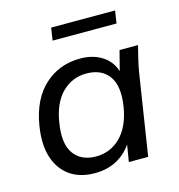

<svg xmlns="http://www.w3.org/2000/svg" viewBox="-104 -773 812 873"><g transform="rotate(-15 302.5 -336.5)"><path d="M236 9Q167 9 120 -24Q73 -57 53.5 -118Q34 -179 48 -265Q68 -386 137.5 -449Q207 -512 306 -512Q365 -512 407.5 -485Q450 -458 465 -410L489 -503H576Q568 -473 561 -443Q554 -413 549 -384L489 0H398L411 -79Q382 -37 338 -14Q294 9 236 9ZM262 -63Q329 -63 377 -110.5Q425 -158 440 -249Q455 -344 420.5 -391.5Q386 -439 315 -439Q248 -439 200.5 -392Q153 -345 139 -255Q123 -160 157 -111.5Q191 -63 262 -63ZM206 -623 215 -682H516L507 -623Z"/></g></svg>

Font: Mulish Medium
Style: Italic
Weight: 500
Italic angle: -9°
Designer: Vernon Adams
Foundry: Vernon Adams
Version: Version 3.603; ttfautohint (v1.8.3)